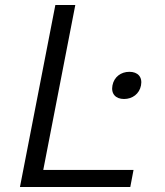

<svg xmlns="http://www.w3.org/2000/svg" viewBox="-20 -750 660 770"><path d="M477.5 -353C511 -353 539 -373.5 545.5 -407.5C552 -441.5 532.5 -462 499 -462C465 -462 437.5 -441.5 431 -407.5C424.5 -373.5 444 -353 477.5 -353ZM60 0H502.5L515.5 -68.5H153.5L282 -730H202Z"/></svg>

Font: Monaspace Neon Light
Style: Italic
Weight: 300
Italic angle: -11°
Designer: Riley Cran & the Lettermatic Team
Foundry: Lettermatic
Version: Version 1.200 (Monaspace Neon)